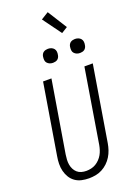

<svg xmlns="http://www.w3.org/2000/svg" viewBox="-213 -1252 926 1336"><g transform="rotate(-20 250.0 -584.5)"><path d="M202 8Q174 8 147.5 2Q121 -4 100 -19Q79 -34 65.5 -56Q52 -78 45.5 -104Q39 -130 39.5 -157.5Q40 -185 45 -213L131 -735H193L105 -204Q102 -185 101 -166Q100 -147 103 -129.5Q106 -112 114 -96Q122 -80 135 -68.5Q148 -57 165.5 -52Q183 -47 202 -47Q219 -47 237.5 -51Q256 -55 272 -64.5Q288 -74 301.5 -88Q315 -102 324 -118Q333 -134 338.5 -151.5Q344 -169 347 -186L437 -735H499L407 -177Q403 -153 395 -129Q387 -105 373.5 -83Q360 -61 341 -43Q322 -25 299 -13Q276 -1 251 3.5Q226 8 202 8ZM441 -833Q428 -833 417 -837.5Q406 -842 398 -851Q390 -860 389 -872.5Q388 -885 390 -898Q391 -906 395.5 -914.5Q400 -923 407.5 -928Q415 -933 423.5 -935Q432 -937 440 -937Q453 -937 464.5 -932.5Q476 -928 483.5 -919Q491 -910 492.5 -897.5Q494 -885 491 -872Q490 -864 485.5 -855.5Q481 -847 474 -842Q467 -837 458 -835Q449 -833 441 -833ZM241 -833Q228 -833 217 -837.5Q206 -842 198 -851Q190 -860 189 -872.5Q188 -885 190 -898Q191 -906 195.5 -914.5Q200 -923 207.5 -928Q215 -933 223.5 -935Q232 -937 240 -937Q253 -937 264.5 -932.5Q276 -928 283.5 -919Q291 -910 292.5 -897.5Q294 -885 291 -872Q290 -864 285.5 -855.5Q281 -847 274 -842Q267 -837 258 -835Q249 -833 241 -833ZM371 -1006 271 -1143 326 -1177 416 -1034Z"/></g></svg>

Font: Iosevka Curly Light
Style: Italic
Weight: 300
Italic angle: -9°
Monospace: yes
Designer: Belleve Invis
Foundry: Belleve Invis
Version: Version 22.1.2; ttfautohint (v1.8.4)